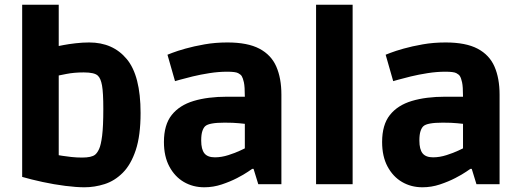

<svg xmlns="http://www.w3.org/2000/svg" viewBox="-20 -781 2211 814"><path d="M338 13Q304 13 256.5 7Q209 1 160.5 -9.5Q112 -20 74 -31V-761H229V-586Q229 -586 249.5 -590Q270 -594 300 -597.5Q330 -601 358 -601Q459 -601 517.5 -530.5Q576 -460 576 -302Q576 -206 555.5 -144.5Q535 -83 500.5 -48.5Q466 -14 423.5 -0.5Q381 13 338 13ZM328 -113Q368 -113 383 -125Q392 -132 400 -149Q408 -166 413 -205.5Q418 -245 418 -319Q418 -389 412.5 -419Q407 -449 395 -460Q381 -474 335 -474Q294 -474 261.5 -467.5Q229 -461 229 -461V-123Q229 -123 244 -120.5Q259 -118 282 -115.5Q305 -113 328 -113Z M846 13Q798 13 759.5 -9.5Q721 -32 698 -75Q675 -118 675 -179Q675 -252 708 -293.5Q741 -335 801 -353Q861 -371 943 -371H1018Q1018 -414 1014 -432Q1010 -450 1005 -458Q1001 -465 989.5 -471Q978 -477 943 -477Q907 -477 868.5 -471Q830 -465 797 -457Q764 -449 743 -443Q722 -437 722 -437L690 -549Q690 -549 710.5 -557Q731 -565 766.5 -575Q802 -585 847.5 -593Q893 -601 944 -601Q1030 -601 1080 -574.5Q1130 -548 1151.5 -498.5Q1173 -449 1173 -380V0H1075L1055 -65H1049Q1049 -65 1031.5 -53Q1014 -41 985 -26Q956 -11 920 1Q884 13 846 13ZM891 -114Q919 -114 948.5 -123.5Q978 -133 998 -142.5Q1018 -152 1018 -152V-256Q1018 -256 994 -258.5Q970 -261 932 -261Q866 -261 850 -246Q843 -240 838 -225.5Q833 -211 833 -185Q833 -148 846.5 -131Q860 -114 891 -114Z M1320 0V-761H1475V0Z M1771 13Q1723 13 1684.5 -9.5Q1646 -32 1623 -75Q1600 -118 1600 -179Q1600 -252 1633 -293.5Q1666 -335 1726 -353Q1786 -371 1868 -371H1943Q1943 -414 1939 -432Q1935 -450 1930 -458Q1926 -465 1914.5 -471Q1903 -477 1868 -477Q1832 -477 1793.5 -471Q1755 -465 1722 -457Q1689 -449 1668 -443Q1647 -437 1647 -437L1615 -549Q1615 -549 1635.5 -557Q1656 -565 1691.5 -575Q1727 -585 1772.5 -593Q1818 -601 1869 -601Q1955 -601 2005 -574.5Q2055 -548 2076.5 -498.5Q2098 -449 2098 -380V0H2000L1980 -65H1974Q1974 -65 1956.5 -53Q1939 -41 1910 -26Q1881 -11 1845 1Q1809 13 1771 13ZM1816 -114Q1844 -114 1873.5 -123.5Q1903 -133 1923 -142.5Q1943 -152 1943 -152V-256Q1943 -256 1919 -258.5Q1895 -261 1857 -261Q1791 -261 1775 -246Q1768 -240 1763 -225.5Q1758 -211 1758 -185Q1758 -148 1771.5 -131Q1785 -114 1816 -114Z"/></svg>

Font: Ruda SemiBold
Style: Bold
Weight: 900
Designer: Mariela Monsalve and Angelina Sanchez
Foundry: Mariela Monsalve and Angelina Sanchez
Version: Version 2.000